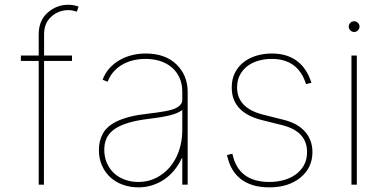

<svg xmlns="http://www.w3.org/2000/svg" viewBox="-20 -780 1627 811"><path d="M143.5 -545.5V-634.9Q143.5 -692.8 180.8 -726.2Q218.8 -759.9 268.5 -759.9Q281.2 -759.9 291.5 -757.8Q301.8 -755.7 311.8 -752.1L304.7 -730.8Q295.8 -733.7 287.3 -735.4Q278.8 -737.2 268.5 -737.2Q227.6 -737.2 197.1 -709.9Q166.2 -682.9 166.2 -634.9V-545.5H284.1V-522.7H166.2L165.5 0H143.5V-522.7H68.2V-545.5Z M414.4 -215.6Q422.6 -230.8 437.5 -244.1Q452.4 -257.5 475.3 -268.3Q498.2 -279.1 530 -287.1Q561.8 -295.1 603.7 -299.7Q622.9 -301.8 640.3 -304.3Q657.7 -306.8 674.7 -309.7Q691.4 -312.5 705.3 -316.6Q719.1 -320.7 729 -326.7Q739 -332.7 744.5 -340.7Q750 -348.7 750 -359.4V-392Q750 -426.1 737.9 -452.2Q725.9 -478.3 704.9 -495.9Q683.9 -513.5 655.7 -522.4Q627.5 -531.2 595.2 -531.2Q566.4 -531.2 541 -524.9Q515.6 -518.5 494.9 -506Q474.1 -493.6 458.6 -475.7Q443.2 -457.7 434.7 -434.7L413.4 -443.2Q424 -471.6 443 -492.4Q462 -513.1 486.2 -526.8Q510.3 -540.5 538.4 -547.2Q566.4 -554 595.2 -554Q678.3 -554 725.5 -507.8Q772.7 -461.6 772.7 -392V0H750V-110.8H747.2Q734.4 -83.1 715.7 -60.5Q697.1 -38 673.7 -22Q650.2 -6 622.5 2.7Q594.8 11.4 563.9 11.4Q530.5 11.4 500.4 0.9Q470.2 -9.6 447.4 -29.8Q424.7 -50.1 411.2 -79.7Q397.7 -109.4 397.7 -147.7Q397.7 -183.9 414.4 -215.6ZM420.5 -147.7Q420.5 -116.5 431.5 -91.3Q442.5 -66.1 461.8 -48.3Q481.2 -30.5 507.5 -21Q533.7 -11.4 563.9 -11.4Q616.1 -11.4 658 -39.4Q679.3 -53.3 696.2 -72.8Q713.1 -92.3 725.1 -117Q737.2 -141.7 743.6 -170.8Q750 -199.9 750 -233V-315.3Q729.8 -300.4 695.3 -292.3Q660.9 -284.1 612.2 -278.4Q557.5 -272 520.6 -260.7Q483.7 -249.3 461.5 -233Q439.3 -216.6 429.9 -195.3Q420.5 -174 420.5 -147.7Z M938.9 -125 961.6 -130.7Q986.2 -11.4 1117.9 -11.4Q1147.4 -11.4 1175.8 -18.6Q1204.2 -25.9 1226.7 -41.4Q1249.3 -56.8 1263.1 -80.8Q1277 -104.8 1277 -137.8Q1277 -225.1 1171.9 -251.4L1086.6 -272.7Q958.8 -304.7 958.8 -410.5Q958.8 -446.7 972.8 -473.5Q986.9 -500.4 1010.3 -518.3Q1033.7 -536.2 1064.3 -545.1Q1094.8 -554 1127.8 -554Q1255.7 -554 1295.5 -430.4L1272.7 -424.7Q1239.3 -531.2 1127.8 -531.2Q1099.8 -531.2 1073.5 -524.1Q1047.2 -517 1026.8 -502.1Q1006.4 -487.2 994 -464.5Q981.5 -441.8 981.5 -410.5Q981.5 -323.2 1092.3 -295.5L1177.6 -274.1Q1237.6 -259.2 1268.6 -223.7Q1299.7 -188.2 1299.7 -137.8Q1299.7 -71 1248.9 -29.8Q1198.2 11.4 1117.9 11.4Q1042.6 11.4 997.7 -23.3Q952.8 -57.9 938.9 -125Z M1464.5 0V-545.5H1487.2V0ZM1453.1 -667.6Q1453.1 -676.8 1459.9 -683.6Q1466.6 -690.3 1475.9 -690.3Q1485.1 -690.3 1491.8 -683.6Q1498.6 -676.8 1498.6 -667.6Q1498.6 -658.4 1491.8 -651.6Q1485.1 -644.9 1475.9 -644.9Q1466.6 -644.9 1459.9 -651.6Q1453.1 -658.4 1453.1 -667.6Z"/></svg>

Font: Inter P Thin
Style: Regular
Weight: 100
Designer: Rasmus Andersson
Foundry: rsms
Version: Version 3.018;git-588b23468